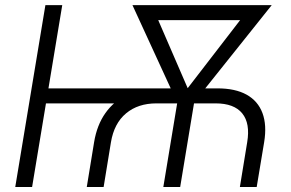

<svg xmlns="http://www.w3.org/2000/svg" viewBox="-20 -748 1163 768"><path d="M327.1 0 356.4 -179.2Q367.7 -248 401.9 -296.1Q436 -344.2 489.7 -369.4Q543.5 -394.5 613.3 -394.5H850.1Q920.9 -394.5 966.3 -369.4Q1011.7 -344.2 1029.8 -295.9Q1047.9 -247.6 1036.6 -179.2L1006.8 0H939.5L968.8 -179.2Q981.4 -254.4 949 -294.4Q916.5 -334.5 842.3 -334.5H605.5Q532.2 -334.5 484.4 -294.7Q436.5 -254.9 423.8 -179.2L394.5 0ZM41 0 161.6 -727.5H229L108.4 0ZM145.5 -334.5 155.8 -394.5H641.1L631.3 -334.5ZM633.3 0 695.8 -377.9H763.2L700.7 0ZM695.8 -322.8 509.8 -727.5H586.9L747.6 -356.4L732.4 -322.8ZM708.5 -322.8 703.1 -359.4 986.8 -727.5H1066.9L746.1 -325.7ZM552.7 -667.5 563 -727.5H1008.8L998.5 -667.5Z"/></svg>

Font: Inter 24pt Light
Style: Italic
Weight: 300
Italic angle: -9.3988°
Designer: Rasmus Andersson
Foundry: rsms
Version: Version 4.001;git-66647c0bb